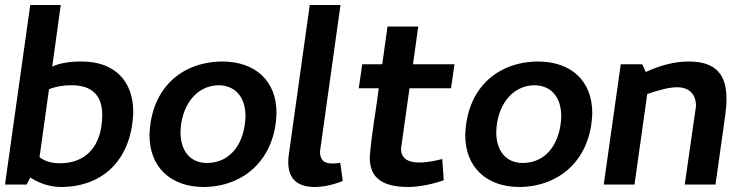

<svg xmlns="http://www.w3.org/2000/svg" viewBox="-24 -738 2979 768"><path d="M214 -85C182 -85 156 -93 134 -109L172 -381C199 -392 229 -397 262 -397C344 -397 385 -357 385 -277C384 -156 322 -84 214 -85ZM509 -291C509 -414 434 -492 303 -492C256 -492 217 -486 185 -472L219 -718H97L-4 0H83L97 -28C136 -3 178 10 221 10C393 9 504 -105 509 -291Z M805 -86C733 -86 698 -139 698 -209C700 -312 758 -395 849 -397C922 -397 958 -344 958 -273C955 -167 900 -87 805 -86ZM1082 -287C1082 -412 1000 -492 864 -492C697 -490 579 -380 574 -197C574 -72 656 10 792 10C957 8 1078 -106 1082 -287Z M1305 -84C1268 -84 1256 -102 1256 -132L1338 -718H1215L1132 -125C1130 -113 1129 -102 1129 -90C1129 -36 1152 10 1236 10C1291 10 1347 -14 1347 -14L1337 -87C1337 -87 1322 -84 1305 -84Z M1610 10C1656 10 1715 -4 1751 -17L1745 -102C1726 -97 1688 -88 1654 -88C1597 -88 1580 -113 1580 -143L1614 -385H1780L1794 -481H1628L1649 -632H1526L1505 -481H1425L1411 -385H1491C1480 -293 1462 -205 1455 -109C1455 -43 1485 10 1610 10Z M2068 -86C1996 -86 1961 -139 1961 -209C1963 -312 2021 -395 2112 -397C2185 -397 2221 -344 2221 -273C2218 -167 2163 -87 2068 -86ZM2345 -287C2345 -412 2263 -492 2127 -492C1960 -490 1842 -380 1837 -197C1837 -72 1919 10 2055 10C2220 8 2341 -106 2345 -287Z M2760 -314 2715 0H2838L2877 -277C2880 -300 2882 -322 2882 -342C2882 -435 2844 -492 2731 -492C2677 -492 2619 -478 2559 -450L2545 -481H2459L2391 0H2514L2565 -362C2617 -380 2656 -389 2684 -389C2736 -389 2760 -358 2760 -314Z"/></svg>

Font: Cantarell
Style: BoldOblique
Weight: 700
Italic angle: -8°
Designer: Dave Crossland
Version: Version 0.024